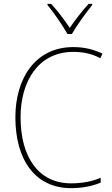

<svg xmlns="http://www.w3.org/2000/svg" viewBox="-20 -969 581 999"><path d="M331 -792H354C379 -836 426 -901 460 -943V-949H441C405 -909 370 -864 343 -824C316 -864 279 -914 246 -949H227V-943C258 -906 306 -837 331 -792ZM361 -699C406 -699 454 -692 502 -666L513 -690C465 -713 416 -724 361 -724C164 -724 60 -561 60 -359C60 -136 164 10 350 10C414 10 467 -3 504 -19V-44C466 -28 416 -15 350 -15C179 -15 87 -153 87 -359C87 -545 179 -699 361 -699Z"/></svg>

Font: Noto Sans Arabic UI SmCn Th
Style: Regular
Weight: 100
Width: 4
Designer: Monotype Design Team, Nadine Chahine and Nizar Qandah
Foundry: Monotype Imaging Inc.
Version: Version 2.010